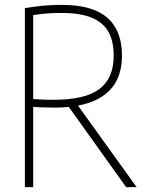

<svg xmlns="http://www.w3.org/2000/svg" viewBox="-20 -767 601 787"><path d="M82 0V-734Q104.5 -737.5 128.2 -740.5Q152 -743.5 178 -745.2Q204 -747 234 -747Q358.5 -747 419.2 -694.8Q480 -642.5 480 -539Q480 -468.5 449 -421.2Q418 -374 356.5 -350Q295 -326 203 -326Q174 -326 154 -326.8Q134 -327.5 116 -329V0ZM497 0 247.5 -349H289L540 0ZM200 -358Q330 -358 388 -402.5Q446 -447 446 -539Q446 -598 424.2 -636.8Q402.5 -675.5 355.2 -694.8Q308 -714 231 -714Q198 -714 171.2 -711.8Q144.5 -709.5 116 -705V-361Q133 -360 146.5 -359.2Q160 -358.5 172.8 -358.2Q185.5 -358 200 -358Z"/></svg>

Font: Encode Sans SC Condensed Thin
Style: Regular
Weight: 100
Width: 3
Designer: Multiple Designers
Foundry: Impallari Type
Version: Version 3.002